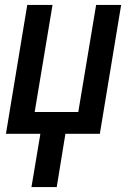

<svg xmlns="http://www.w3.org/2000/svg" viewBox="-20 -540 540 775"><path d="M107 215 143 0H4L90 -520H192L120 -88H296L368 -520H469L383 0H244L209 215Z"/></svg>

Font: Iosevka SS04 Semibold Oblique
Style: Regular
Weight: 600
Italic angle: -9°
Monospace: yes
Designer: Belleve Invis
Foundry: Belleve Invis
Version: Version 19.0.0; ttfautohint (v1.8.4)